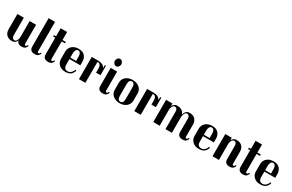

<svg xmlns="http://www.w3.org/2000/svg" viewBox="177 -2105 5346 3520"><g transform="rotate(30 2850.0 -345.0)"><path d="M478 -40Q498 -40 510 -72L529 -69Q529 -59 521.5 -43.5Q514 -28 504 -18Q478 10 426 10Q333 10 321 -63L319 -58Q292 10 218 10Q144 10 102 -32.5Q60 -75 60 -148V-470H196V-104Q196 -64 211.5 -44.5Q227 -25 253.5 -25Q280 -25 299.5 -58.5Q319 -92 319 -136V-470H455V-74Q455 -40 478 -40Z M753 -40Q773 -40 785 -72L804 -69Q804 -59 796.5 -43.5Q789 -28 779 -18Q753 10 701 10Q594 10 594 -89V-690H730V-74Q730 -40 753 -40Z M1037 -40Q1057 -40 1069 -72L1088 -69Q1088 -59 1080.5 -43.5Q1073 -28 1063 -18Q1037 10 985 10Q878 10 878 -89V-441H834V-470H878V-640H1014V-470H1086V-441H1014V-74Q1014 -40 1037 -40Z M1529 -232H1299V-118Q1299 -20 1379 -20Q1426 -20 1458 -55.5Q1490 -91 1490 -115H1514Q1514 -80 1474.5 -35Q1435 10 1349 10Q1263 10 1213 -38Q1163 -86 1163 -157V-314Q1163 -385 1216 -432.5Q1269 -480 1356 -480Q1443 -480 1486 -430.5Q1529 -381 1529 -311ZM1422 -262V-353Q1422 -399 1406.5 -424.5Q1391 -450 1360 -450Q1329 -450 1314 -421.5Q1299 -393 1299 -353V-262Z M1940 -260H1846V-352Q1846 -444 1770 -444V0H1634V-470H1765Q1880 -470 1917 -396V-460H1940Z M2194 -40Q2214 -40 2226 -72L2245 -69Q2245 -59 2237.5 -43.5Q2230 -28 2220 -18Q2194 10 2142 10Q2035 10 2035 -89V-470H2171V-74Q2171 -40 2194 -40ZM2151.5 -676Q2172 -652 2172 -623Q2172 -594 2151.5 -569Q2131 -544 2104 -544Q2077 -544 2056 -569Q2035 -594 2035 -623Q2035 -652 2055.5 -676Q2076 -700 2103.5 -700Q2131 -700 2151.5 -676Z M2696 -157Q2696 -86 2641 -38Q2586 10 2498 10Q2410 10 2355 -38Q2300 -86 2300 -157V-314Q2300 -385 2355 -432.5Q2410 -480 2498 -480Q2586 -480 2641 -432.5Q2696 -385 2696 -314ZM2559 -118V-353Q2559 -450 2497.5 -450Q2436 -450 2436 -353V-118Q2436 -20 2497.5 -20Q2559 -20 2559 -118Z M3112 -260H3018V-352Q3018 -444 2942 -444V0H2806V-470H2937Q3052 -470 3089 -396V-460H3112Z M3884 -40Q3904 -40 3916 -72L3935 -69Q3935 -59 3927.5 -43.5Q3920 -28 3910 -18Q3884 10 3832 10Q3725 10 3725 -89V-366Q3725 -406 3709.5 -425.5Q3694 -445 3667.5 -445Q3641 -445 3621.5 -411.5Q3602 -378 3602 -334V0H3466V-366Q3466 -406 3450.5 -425.5Q3435 -445 3408.5 -445Q3382 -445 3362.5 -411.5Q3343 -378 3343 -334V0H3207V-470H3343V-412Q3370 -480 3447 -480Q3500 -480 3538 -455Q3576 -430 3592 -385Q3611 -439 3638.5 -459.5Q3666 -480 3706 -480Q3777 -480 3819 -437.5Q3861 -395 3861 -322V-74Q3861 -40 3884 -40Z M4356 -232H4126V-118Q4126 -20 4206 -20Q4253 -20 4285 -55.5Q4317 -91 4317 -115H4341Q4341 -80 4301.5 -35Q4262 10 4176 10Q4090 10 4040 -38Q3990 -86 3990 -157V-314Q3990 -385 4043 -432.5Q4096 -480 4183 -480Q4270 -480 4313 -430.5Q4356 -381 4356 -311ZM4249 -262V-353Q4249 -399 4233.5 -424.5Q4218 -450 4187 -450Q4156 -450 4141 -421.5Q4126 -393 4126 -353V-262Z M4879 -40Q4899 -40 4911 -72L4930 -69Q4930 -59 4922.5 -43.5Q4915 -28 4905 -18Q4879 10 4827 10Q4720 10 4720 -89V-366Q4720 -406 4704.5 -425.5Q4689 -445 4662.5 -445Q4636 -445 4616.5 -411.5Q4597 -378 4597 -334V0H4461V-470H4597V-412Q4624 -480 4698 -480Q4772 -480 4814 -437.5Q4856 -395 4856 -322V-74Q4856 -40 4879 -40Z M5163 -40Q5183 -40 5195 -72L5214 -69Q5214 -59 5206.5 -43.5Q5199 -28 5189 -18Q5163 10 5111 10Q5004 10 5004 -89V-441H4960V-470H5004V-640H5140V-470H5212V-441H5140V-74Q5140 -40 5163 -40Z M5655 -232H5425V-118Q5425 -20 5505 -20Q5552 -20 5584 -55.5Q5616 -91 5616 -115H5640Q5640 -80 5600.5 -35Q5561 10 5475 10Q5389 10 5339 -38Q5289 -86 5289 -157V-314Q5289 -385 5342 -432.5Q5395 -480 5482 -480Q5569 -480 5612 -430.5Q5655 -381 5655 -311ZM5548 -262V-353Q5548 -399 5532.5 -424.5Q5517 -450 5486 -450Q5455 -450 5440 -421.5Q5425 -393 5425 -353V-262Z"/></g></svg>

Font: Trochut
Style: Bold
Weight: 700
Designer: Andreu Balius
Foundry: Andreu Balius
Version: Version 1.001